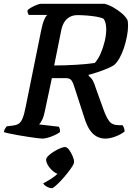

<svg xmlns="http://www.w3.org/2000/svg" viewBox="-31 -724 707 1003"><path d="M189 0Q183 0 163 -2.5Q143 -5 117 -9Q91 -13 65 -17.5Q39 -22 18 -26.5Q-3 -31 -11 -34Q-9 -45 -3.5 -53.5Q2 -62 4 -64L35 -68Q55 -70 67 -78Q79 -86 87.5 -107Q96 -128 104 -170L184 -565Q191 -600 200 -621Q209 -642 217 -646H119Q116 -651 114 -657Q112 -663 113 -671Q120 -678 133.5 -685.5Q147 -693 161.5 -698.5Q176 -704 181 -704H516Q539 -698 561.5 -685Q584 -672 603 -656.5Q622 -641 633 -623Q636 -618 637 -609.5Q638 -601 638 -590Q638 -564 632 -533.5Q626 -503 616.5 -474Q607 -445 593.5 -421Q580 -397 565 -384Q551 -375 528.5 -365.5Q506 -356 480.5 -347.5Q455 -339 432 -333V-328Q446 -317 454 -303Q462 -289 471 -259L509 -154Q522 -116 538 -93Q554 -70 590 -70H609Q614 -64 617 -54.5Q620 -45 620 -37Q598 -20 569.5 -10Q541 0 520 0Q479 0 451.5 -28.5Q424 -57 406 -120L356 -274Q351 -292 342.5 -304Q334 -316 312 -316H240L203 -142Q198 -116 189.5 -98.5Q181 -81 173 -74L277 -62Q279 -59 281 -52Q283 -45 282 -34Q265 -21 236.5 -10.5Q208 0 189 0ZM252 -382Q308 -382 366 -385.5Q424 -389 464 -395Q482 -415 495 -445Q508 -475 516 -508.5Q524 -542 524 -571Q524 -589 520.5 -603Q517 -617 510 -626Q496 -633 472 -637Q448 -641 422 -643Q396 -645 374 -645Q351 -645 333.5 -635.5Q316 -626 305 -608.5Q294 -591 289 -566ZM241 259Q227 259 212.5 250.5Q198 242 195 234Q212 225 229 214.5Q246 204 260 192.5Q274 181 282 169L277 185Q265 185 249 172.5Q233 160 221.5 142.5Q210 125 210 110Q210 101 222 89.5Q234 78 251 67.5Q268 57 284 50.5Q300 44 308 44Q319 44 329.5 58Q340 72 348 90.5Q356 109 356 122Q356 131 345.5 147Q335 163 319.5 182.5Q304 202 287.5 219.5Q271 237 258 248Q245 259 241 259Z"/></svg>

Font: Texturina 12pt SemiBold
Style: Italic
Weight: 600
Italic angle: -11°
Version: Version 1.002